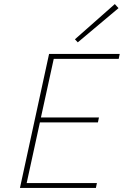

<svg xmlns="http://www.w3.org/2000/svg" viewBox="-20 -923 608 943"><path d="M362 -715 348 -730 544 -903 562 -883ZM244 -634 181 -346H466L461 -322H176L111 -24H456L451 0H78L221 -658H568L563 -634Z"/></svg>

Font: Ysabeau Infant Extralight
Style: Italic
Weight: 200
Italic angle: -12°
Designer: Christian Thalmann (Catharsis Fonts)
Version: Version 0.003